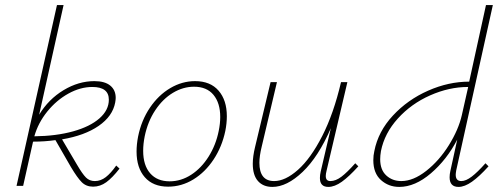

<svg xmlns="http://www.w3.org/2000/svg" viewBox="-20 -731 1969 755"><path d="M450 -68Q422 -32 398 -14.5Q374 3 346 3Q319 3 301.5 -14.5Q284 -32 259 -74L198 -180Q156 -174 110 -174L71 0H45L204 -711H230L134 -280Q171 -341 230 -376.5Q289 -412 351 -412Q392 -412 413.5 -394.5Q435 -377 435 -346Q435 -340 433 -328Q423 -274 368 -236Q313 -198 224 -183L283 -83Q304 -47 318 -33Q332 -19 353 -19Q376 -19 396 -34.5Q416 -50 437 -80ZM115 -195Q201 -196 267.5 -214.5Q334 -233 371 -265.5Q408 -298 408 -339Q408 -389 343 -389Q296 -389 249 -363Q202 -337 166 -292.5Q130 -248 115 -195Z M517 -135Q517 -163 523 -194Q536 -258 569.5 -307.5Q603 -357 649.5 -384.5Q696 -412 747 -412Q807 -412 839.5 -374.5Q872 -337 872 -274Q872 -246 866 -216Q853 -154 820 -104Q787 -54 740.5 -25.5Q694 3 641 3Q582 3 549.5 -34Q517 -71 517 -135ZM840 -216Q846 -245 846 -271Q846 -326 819.5 -358Q793 -390 743 -390Q700 -390 660 -366Q620 -342 590.5 -297.5Q561 -253 549 -195Q543 -165 543 -138Q543 -81 570.5 -49.5Q598 -18 647 -18Q692 -18 732 -44Q772 -70 800.5 -115.5Q829 -161 840 -216Z M1389 -77Q1353 -37 1324.5 -16.5Q1296 4 1271 4Q1238 4 1238 -31Q1238 -43 1241 -56L1281 -227Q1232 -114 1170 -55Q1108 4 1051 4Q1015 4 994.5 -19Q974 -42 974 -87Q974 -116 983 -153L1044 -408H1069L1009 -154Q1000 -117 1000 -91Q1000 -19 1058 -19Q1102 -19 1152 -63.5Q1202 -108 1247 -196Q1292 -284 1321 -408H1346L1264 -59Q1261 -47 1261 -39Q1261 -19 1279 -19Q1300 -19 1322.5 -36Q1345 -53 1377 -89Z M1889 -89 1901 -77Q1865 -37 1836 -16.5Q1807 4 1783 4Q1748 4 1748 -34Q1748 -46 1751 -59L1778 -182Q1737 -103 1674.5 -49.5Q1612 4 1550 4Q1508 4 1478 -23Q1448 -50 1448 -101Q1448 -120 1452 -137Q1467 -214 1525 -276.5Q1583 -339 1663.5 -374.5Q1744 -410 1825 -410L1891 -711H1918L1774 -61Q1772 -49 1772 -44Q1772 -19 1794 -19Q1812 -19 1835 -36.5Q1858 -54 1889 -89ZM1796 -278 1821 -389H1820Q1746 -389 1671.5 -356Q1597 -323 1544.5 -265Q1492 -207 1478 -137Q1475 -119 1475 -105Q1475 -63 1499 -41Q1523 -19 1558 -19Q1605 -19 1656 -59Q1707 -99 1745 -160Q1783 -221 1796 -278Z"/></svg>

Font: Ysabeau Extralight
Style: Italic
Weight: 200
Italic angle: -12°
Designer: Christian Thalmann (Catharsis Fonts)
Version: Version 0.003